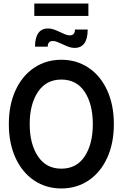

<svg xmlns="http://www.w3.org/2000/svg" viewBox="-20 -1052 694 1086"><path d="M30 -350Q30 -459 68 -541.5Q106 -624 173.5 -669Q241 -714 327 -714Q413 -714 480.5 -669Q548 -624 586 -541.5Q624 -459 624 -350Q624 -241 586 -158.5Q548 -76 480.5 -31Q413 14 327 14Q241 14 173.5 -31Q106 -76 68 -158.5Q30 -241 30 -350ZM505 -350Q505 -463 459 -532.5Q413 -602 327 -602Q241 -602 194.5 -532Q148 -462 148 -350Q148 -238 194.5 -168Q241 -98 327 -98Q413 -98 459 -167.5Q505 -237 505 -350ZM331 -803Q317 -810 303.5 -815Q290 -820 279 -820Q250 -820 250 -788H178Q178 -838 196.5 -864.5Q215 -891 252 -891Q269 -891 285.5 -885Q302 -879 323 -869Q337 -862 350.5 -857Q364 -852 375 -852Q404 -852 404 -885H476Q476 -834 457.5 -807.5Q439 -781 402 -781Q385 -781 368.5 -787Q352 -793 331 -803ZM174 -1032H480V-962H174Z"/></svg>

Font: Cabin Condensed SemiBold
Style: Regular
Weight: 600
Width: 3
Designer: Pablo Impallari
Foundry: Pablo Impallari. http://www.impallari.com Igino Marini. http://www.ikern.com
Version: Version 2.001